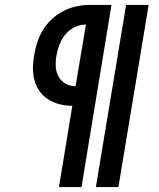

<svg xmlns="http://www.w3.org/2000/svg" viewBox="-20 -755 640 775"><path d="M367 0 489 -735H580L458 0ZM218 0 272 -328Q246 -328 221.5 -334Q197 -340 176 -353Q155 -366 140.5 -386Q126 -406 119.5 -429.5Q113 -453 113 -479.5Q113 -506 118 -532Q122 -558 130.5 -584Q139 -610 153.5 -634Q168 -658 189 -677.5Q210 -697 235 -710Q260 -723 286.5 -729Q313 -735 340 -735H430L309 0ZM285 -407 327 -656Q304 -656 282 -645.5Q260 -635 244.5 -616.5Q229 -598 220.5 -576Q212 -554 208 -532Q204 -509 205 -487Q206 -465 216 -446.5Q226 -428 244.5 -417.5Q263 -407 285 -407Z"/></svg>

Font: Iosevka Slab Medium Extended
Style: Italic
Weight: 500
Width: 7
Italic angle: -9°
Monospace: yes
Designer: Belleve Invis
Foundry: Belleve Invis
Version: Version 11.1.0; ttfautohint (v1.8.3)